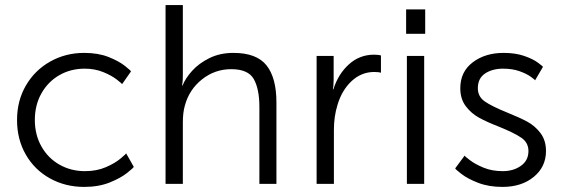

<svg xmlns="http://www.w3.org/2000/svg" viewBox="-20 -723 2212 755"><path d="M311 -515Q366 -515 406.5 -499Q447 -483 471 -464Q495 -445 495 -442L460 -392Q460 -394 439.5 -410Q419 -426 386 -439.5Q353 -453 313 -453Q258 -453 213.5 -427.5Q169 -402 143 -356Q117 -310 117 -251Q117 -193 143 -147Q169 -101 214 -75.5Q259 -50 314 -50Q360 -50 396 -65.5Q432 -81 454 -99.5Q476 -118 476 -120L506 -67Q506 -64 480.5 -43.5Q455 -23 411.5 -5.5Q368 12 311 12Q237 12 176.5 -21.5Q116 -55 81.5 -115Q47 -175 47 -251Q47 -327 82 -387Q117 -447 177.5 -481Q238 -515 311 -515Z M699 -703V-429Q699 -412 698 -401Q697 -390 696 -387H698Q709 -415 735.5 -444.5Q762 -474 803.5 -494.5Q845 -515 898 -515Q989 -515 1028 -466Q1067 -417 1067 -320V0H1000V-302Q1000 -373 978 -412Q956 -451 889 -451Q825 -451 774.5 -411Q724 -371 707 -308Q699 -281 699 -241V0H631V-703Z M1292 -503V-411Q1292 -396 1291 -385.5Q1290 -375 1289 -372H1291Q1310 -432 1352 -470Q1394 -508 1451 -508Q1461 -508 1468.5 -507Q1476 -506 1478 -505V-437Q1476 -438 1469 -439Q1462 -440 1452 -440Q1401 -440 1362.5 -404Q1324 -368 1307 -310Q1293 -265 1293 -212V0H1225V-503Z M1648 -503V0H1580V-503ZM1652 -686V-590H1577V-686Z M1957 -50Q1999 -50 2028.5 -71Q2058 -92 2058 -129Q2058 -162 2030.5 -181Q2003 -200 1944 -224Q1895 -243 1864 -260Q1833 -277 1811.5 -305.5Q1790 -334 1790 -376Q1790 -441 1839 -478Q1888 -515 1960 -515Q2007 -515 2041.5 -503Q2076 -491 2095.5 -476.5Q2115 -462 2115 -460L2084 -407Q2084 -409 2067.5 -421Q2051 -433 2023 -443Q1995 -453 1958 -453Q1916 -453 1887.5 -434Q1859 -415 1859 -376Q1859 -343 1886.5 -324Q1914 -305 1973 -281Q2023 -261 2053.5 -244.5Q2084 -228 2105.5 -199.5Q2127 -171 2127 -129Q2127 -67 2079 -27.5Q2031 12 1956 12Q1902 12 1860.5 -4Q1819 -20 1794.5 -39Q1770 -58 1770 -61L1807 -111Q1807 -109 1828 -93Q1849 -77 1882 -63.5Q1915 -50 1957 -50Z"/></svg>

Font: Museo Sans Light
Style: Regular
Weight: 300
Designer: Jos Buivenga
Foundry: Jos Buivenga & Rosetta Type Foundry (extension, remastering)
Version: Version 3.600;PS 1.000;hotconv 1.0.88;makeotf.lib2.5.647800;